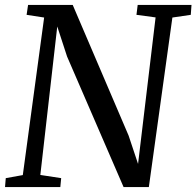

<svg xmlns="http://www.w3.org/2000/svg" viewBox="-20 -763 801 783"><path d="M0.5 0 3.5 -36.5 73 -49 160 -691.5 88.5 -702.5 94.5 -743H276.5L504.5 -210L543 -94.5L614.5 -692L536.5 -702.5L541.5 -743H761L758 -702.5L683 -691.5L587 0H484L253.5 -532.5L213.5 -655L144.5 -49.5L229.5 -36.5L226 0Z"/></svg>

Font: Merriweather 36pt
Style: Italic
Weight: 400
Italic angle: -7.8°
Version: Version 2.101